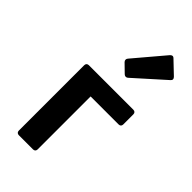

<svg xmlns="http://www.w3.org/2000/svg" viewBox="-242 -844 909 909"><g transform="rotate(45 212.5 -390.0)"><path d="M195.3 -598.6 236.3 -558.6C243.2 -551.8 252 -551.8 258.8 -557.6L409.2 -692.4C417 -699.2 417 -707 409.2 -714.8L345.7 -775.4C337.9 -783.2 330.1 -781.2 323.2 -773.4L194.3 -621.1C188.5 -614.3 188.5 -605.5 195.3 -598.6ZM70.3 -453.1V-15.6C70.3 -5.9 76.2 0 85.9 0H180.7C190.4 0 196.3 -5.9 196.3 -15.6V-370.1H383.8C393.6 -370.1 399.4 -376 399.4 -385.7V-453.1C399.4 -462.9 393.6 -468.8 383.8 -468.8H85.9C76.2 -468.8 70.3 -462.9 70.3 -453.1Z"/></g></svg>

Font: Ed Sans Neue SemiBold
Style: Regular
Weight: 600
Designer: Stephen Hutchings
Version: Version 1.004;PS 001.004;hotconv 1.0.88;makeotf.lib2.5.64775